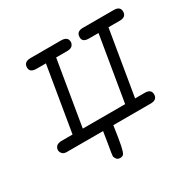

<svg xmlns="http://www.w3.org/2000/svg" viewBox="-131 -563 833 832"><g transform="rotate(-30 285.0 -146.5)"><path d="M56.2 -53.2H113.8L168 -377.9H121.1Q87.9 -377.9 87.9 -402.8Q87.9 -430.7 121.1 -431.2H273.9Q308.1 -431.2 308.1 -404.8Q308.1 -396 301.5 -387.5Q294.9 -378.9 276.9 -377.9H219.2L165 -53.2H377L431.2 -377.9H382.8Q350.6 -377.9 351.1 -402.8Q351.1 -430.7 382.8 -431.2H538.1Q570.3 -431.2 570.1 -405Q569.8 -378.9 540 -377.9H481L426.8 -53.2H475.1Q507.3 -53.2 507.1 -27.1Q506.8 -1 476.1 0H287.1Q277.3 68.8 271.2 96.9Q265.1 125 259.5 131.6Q253.9 138.2 241.9 138.2Q230 138.2 223.9 129.6Q217.8 121.1 217.8 115.2Q217.8 110.4 220 96.7Q222.2 83 227.1 54.9Q231.9 26.9 235.8 0H54.2Q39.1 0 32 -8.5Q24.9 -17.1 24.9 -26.1Q24.9 -35.2 31.5 -43.5Q38.1 -51.8 56.2 -53.2Z"/></g></svg>

Font: CMU Typewriter Text
Style: LightOblique
Weight: 200
Italic angle: -9.46001°
Version: Version 0.7.0